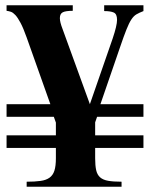

<svg xmlns="http://www.w3.org/2000/svg" viewBox="-20 -708 570 728"><path d="M340.8 -147V-107.9Q340.8 -80.1 344.7 -62.7Q348.6 -45.4 359.6 -35.6Q370.6 -25.9 390.1 -22.5Q409.7 -19 440.9 -19V0H81.1V-19Q112.3 -19 133.5 -22Q154.8 -24.9 167.7 -34.2Q180.7 -43.5 186.3 -61Q191.9 -78.6 191.9 -107.9V-147H4.9V-194.8H191.9V-243.2L184.1 -265.1H4.9V-313H170.9L81.1 -565.9Q68.4 -601.6 57.9 -621.3Q47.4 -641.1 38.3 -650.9Q29.3 -660.6 21.2 -663.3Q13.2 -666 4.9 -667V-688H255.9V-667Q229 -667 218 -661.4Q207 -655.8 207 -639.2Q207 -631.3 209.5 -621.6Q211.9 -611.8 216.8 -599.1L320.8 -313L407.2 -562Q423.8 -611.3 423.8 -632.8Q423.8 -654.8 411.6 -660.4Q399.4 -666 375 -666V-688H523.9V-666Q507.8 -659.7 497.3 -653.6Q486.8 -647.5 478 -634Q469.2 -620.6 459.5 -596.2Q449.7 -571.8 435.1 -528.8L360.8 -313H523.9V-265.1H348.1L340.8 -244.1V-194.8H523.9V-147Z"/></svg>

Font: Tai Heritage Pro
Style: Bold
Weight: 700
Designer: Faah Baccam, Walt Agee, Victor Gaultney, Annie Olsen, Eric Hays
Foundry: SIL International
Version: Version 2.600